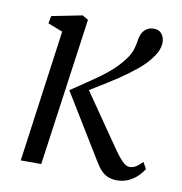

<svg xmlns="http://www.w3.org/2000/svg" viewBox="-68 -614 650 687"><g transform="rotate(10 257.0 -270.0)"><path d="M50 0 116 -479.5 62.5 -500 67.5 -527.5 178.5 -549.5 199.5 -537 124.5 0ZM400.5 10.5Q383.5 10.5 369.2 5Q355 -0.5 343.5 -12.5Q332 -24.5 321 -43L177.5 -277.5Q216.5 -304 250.2 -326.8Q284 -349.5 311.8 -373Q339.5 -396.5 360.5 -425Q375.5 -445 381.2 -465Q387 -485 388.5 -500Q391.5 -516 398.5 -526.5Q405.5 -537 415.8 -542Q426 -547 438 -547Q455.5 -547 465.5 -535.5Q475.5 -524 476.5 -505.5Q477 -492 471 -476.2Q465 -460.5 452 -444Q435 -420.5 405.8 -396.8Q376.5 -373 343.8 -351.2Q311 -329.5 281.5 -311.8Q252 -294 234.5 -282.5L235 -306.5L382.5 -93Q396 -73.5 410.2 -59Q424.5 -44.5 437 -44.5Q447 -44.5 457.5 -49.8Q468 -55 483 -71L496.5 -47.5Q488 -33 474.2 -19.8Q460.5 -6.5 441.8 2Q423 10.5 400.5 10.5Z"/></g></svg>

Font: Merriweather 60pt Light
Style: Italic
Weight: 300
Italic angle: -7.8°
Version: Version 2.101